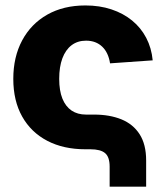

<svg xmlns="http://www.w3.org/2000/svg" viewBox="-20 -559 620 719"><path d="M390.6 140.1V64.9Q390.6 28.8 373.5 14.4Q356.4 0 318.8 0H299.8Q217.8 0 157 -31.7Q96.2 -63.5 63 -122.6Q29.8 -181.6 29.8 -263.7Q29.8 -345.7 63 -407.7Q96.2 -469.7 157 -504.2Q217.8 -538.6 299.8 -538.6Q353 -538.6 397.2 -523.9Q441.4 -509.3 474.6 -482.2Q507.8 -455.1 527.6 -417.2Q547.4 -379.4 551.8 -333L392.1 -321.8Q389.2 -341.3 381.8 -357.2Q374.5 -373 363 -384Q351.6 -395 336.4 -400.9Q321.3 -406.7 302.2 -406.7Q270.5 -406.7 248 -389.6Q225.6 -372.6 213.6 -340.6Q201.7 -308.6 201.7 -263.7Q201.7 -219.7 213.6 -189.9Q225.6 -160.2 248 -145Q270.5 -129.9 302.2 -129.9H332.5Q390.6 -129.9 434.6 -112.1Q478.5 -94.2 502.9 -56.2Q527.3 -18.1 527.3 42V140.1Z"/></svg>

Font: Inter 24pt ExtraBold
Style: Regular
Weight: 800
Designer: Rasmus Andersson
Foundry: rsms
Version: Version 4.001;git-66647c0bb